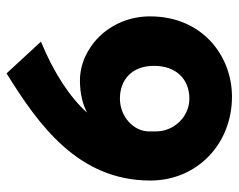

<svg xmlns="http://www.w3.org/2000/svg" viewBox="-91 -620 728 586"><g transform="rotate(90 273.0 -327.0)"><path d="M275 -671C151 -671 30 -581 30 -421C30 -294 129 -207 225 -207C265 -207 298 -215 324 -229C277 -176 200 -126 107 -88L204 17C362 -81 531 -202 531 -422C531 -564 420 -671 275 -671ZM181 -433C181 -503 224 -541 281 -541C338 -541 381 -492 381 -440V-417C381 -372 337 -329 281 -329C225 -329 181 -364 181 -433Z"/></g></svg>

Font: Hejaz SemiBold
Style: Regular
Weight: 600
Designer: Bandar Raffah (Arabic) and Santiago Orozco (Latin)
Foundry: Caramella and Typemade
Version: Version 1.010;hotconv 1.0.109;makeotfexe 2.5.65596